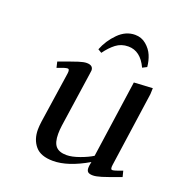

<svg xmlns="http://www.w3.org/2000/svg" viewBox="-118 -730 777 835"><g transform="rotate(20 270.0 -312.0)"><path d="M87.9 -405.8Q151.9 -429.2 174.6 -436.5Q197.3 -443.8 210.9 -443.8Q241.2 -443.8 241.2 -419.9Q241.2 -418.9 238.8 -401.9L202.1 -150.9Q199.2 -129.9 199.2 -111.8Q199.2 -71.8 214.8 -54.4Q230.5 -37.1 264.2 -37.1Q289.6 -37.1 324.5 -49.8Q359.4 -62.5 380.9 -76.2L432.1 -434.1L518.1 -439L517.1 -411.1L467.8 -64.9Q464.8 -43.9 474.1 -43.9Q484.4 -43.9 520 -58.1L526.9 -30.8Q466.3 -8.3 441.4 -0.7Q416.5 6.8 402.8 6.8Q386.2 6.8 379.6 1Q373 -4.9 373 -17.1Q373 -26.4 375 -35.2L377 -45.9Q286.6 6.8 217.8 6.8Q160.6 6.8 135.3 -23.2Q109.9 -53.2 109.9 -99.1Q109.9 -114.7 112.8 -136.2L147.9 -372.1Q150.9 -393.1 141.1 -393.1Q129.9 -393.1 94.2 -378.9ZM237.8 -517.1Q255.4 -562 289.8 -596.4Q324.2 -630.9 367.2 -630.9Q397 -630.9 418.9 -612.3Q440.9 -593.8 451.2 -569.3Q461.4 -544.9 463.9 -517.1L443.8 -506.8Q413.1 -573.2 356.9 -573.2Q324.2 -573.2 300 -554.7Q275.9 -536.1 254.9 -506.8Z"/></g></svg>

Font: Dehuti
Style: Bold-Italic
Weight: 700
Version: Version 1.2